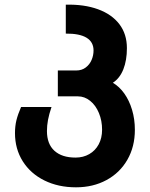

<svg xmlns="http://www.w3.org/2000/svg" viewBox="-20 -570 640 820"><path d="M44 -1.5Q44 -31.5 50.2 -56.8Q56.5 -82 70 -113H200Q189.5 -82 185 -57.8Q180.5 -33.5 180.5 -10.5Q180.5 45 212.5 74Q244.5 103 302.5 103Q335.5 103 361.2 88.2Q387 73.5 401.5 46.5Q416 19.5 416 -16Q416 -54.5 402.5 -87.2Q389 -120 365.2 -139.2Q341.5 -158.5 312.5 -158.5H227V-269H305.5Q329.5 -269 346.2 -281.8Q363 -294.5 371.2 -314Q379.5 -333.5 379.5 -354.5Q379.5 -390.5 349.8 -408.8Q320 -427 261 -426.5V-550Q339.5 -552 398.5 -530.5Q457.5 -509 489.8 -466.8Q522 -424.5 522 -364.5Q522 -312.5 506.8 -274Q491.5 -235.5 462 -216.5Q489.5 -200.5 510.8 -170.8Q532 -141 544 -101Q556 -61 556 -15.5Q556 56.5 524 112.2Q492 168 434.8 199Q377.5 230 304.5 230Q229 230 169.8 200.8Q110.5 171.5 77.2 118.8Q44 66 44 -1.5Z"/></svg>

Font: JuliaMono ExtraBold
Style: Regular
Weight: 800
Monospace: yes
Designer: cormullion
Foundry: corm
Version: Version 0.055; ttfautohint (v1.8.4)